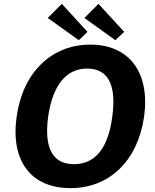

<svg xmlns="http://www.w3.org/2000/svg" viewBox="-20 -964 804 994"><path d="M300 -944 227 -871 388 -756 433 -799ZM490 -944 417 -871 577 -756 623 -799ZM345 10C546 10 693 -131 726 -360C758 -591 647 -733 448 -733C247 -733 98 -590 66 -359C34 -130 141 10 345 10ZM363 -114C262 -114 206 -184 229 -358C254 -535 331 -609 431 -609C532 -609 586 -536 561 -358C538 -183 463 -114 363 -114Z"/></svg>

Font: United Sans
Style: Bold Italic
Weight: 700
Italic angle: -8°
Designer: Pablo Impallari, Rodrigo Fuenzalida (Modified by Dan O. Williams)
Version: Version 1.000;PS 001.000;hotconv 1.0.88;makeotf.lib2.5.64775